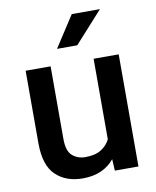

<svg xmlns="http://www.w3.org/2000/svg" viewBox="-85 -816 726 891"><g transform="rotate(-10 278.0 -370.0)"><path d="M385.3 0 382.3 -54.2Q357.9 -23.9 320.8 -7.1Q283.7 9.8 232.9 9.8Q154.8 9.8 106.4 -36.1Q58.1 -82 58.1 -187V-528.3H175.8V-186Q175.8 -128.4 201.2 -106.9Q226.6 -85.4 261.7 -85.4Q308.1 -85.4 336.2 -102.8Q364.3 -120.1 378.4 -148.9V-528.3H496.6V0ZM219.2 -603 314.5 -750H447.3L314.5 -603Z"/></g></svg>

Font: Vazirmatn RD FD Medium
Style: Regular
Weight: 500
Designer: Saber Rastikerdar
Foundry: Saber Rastikerdar
Version: Version 33.003